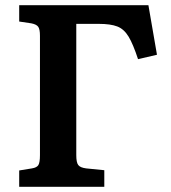

<svg xmlns="http://www.w3.org/2000/svg" viewBox="-20 -720 660 740"><path d="M54 0V-63L103 -71Q122 -74 128 -84Q134 -94 134 -122V-582Q134 -607 127.5 -616.5Q121 -626 101 -630L54 -637V-700H552L585 -509L512 -492Q493 -550 475.5 -579Q458 -608 432 -618Q406 -628 361 -628H274V-122Q274 -94 281.5 -84Q289 -74 312 -71L382 -64V0Z"/></svg>

Font: Literata 12pt SemiBold
Style: Regular
Weight: 600
Designer: Latin by Veronika Burian and Jose Scaglione. Greek by Irene Vlachou. Cyrillic by Vera Evstafieva.
Foundry: TypeTogether
Version: Version 3.002